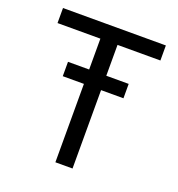

<svg xmlns="http://www.w3.org/2000/svg" viewBox="-129 -818 858 925"><g transform="rotate(20 300.0 -355.5)"><path d="M459.5 -401.9V-475.6H344.7V-633.8H564.5V-710.9H37.1V-633.8H256.8V-475.6H148.4V-401.9H256.8V0H344.7V-401.9Z"/></g></svg>

Font: RobotoMono Nerd Font
Style: Regular
Weight: 400
Monospace: yes
Designer: Google
Version: Version 3.000;Nerd Fonts 3.2.1